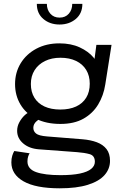

<svg xmlns="http://www.w3.org/2000/svg" viewBox="-20 -768 649 1014"><path d="M415.5 -32.5Q458.5 -29 491.2 -16.8Q524 -4.5 542.5 19.2Q561 43 561 81.5Q561 124 532 156.8Q503 189.5 444 208Q385 226.5 295.5 226.5Q169 226.5 104.5 189.8Q40 153 40 89.5Q40 69.5 44.8 54.2Q49.5 39 55.5 29.5L136.5 41.5Q132.5 47 128.8 58.2Q125 69.5 125 84.5Q125 124.5 170.5 140.8Q216 157 299.5 157Q362 157 402 148.5Q442 140 461.5 124Q481 108 481 86.5Q481 54 453.8 46.2Q426.5 38.5 386.5 35.5L184.5 20.5Q134 16.5 102.2 -10.8Q70.5 -38 70.5 -77Q70.5 -101 82.2 -122.5Q94 -144 109.8 -158.8Q125.5 -173.5 138 -176.5L205 -146Q192.5 -144 174.2 -128.8Q156 -113.5 156 -93Q156 -74.5 170.5 -62.8Q185 -51 228 -47.5ZM489 -531H569L536 -322Q527 -263.5 498.5 -216.2Q470 -169 420.8 -141.2Q371.5 -113.5 299 -113.5Q223.5 -113.5 170 -141Q116.5 -168.5 88 -216.2Q59.5 -264 59.5 -324Q59.5 -385 89.2 -433.8Q119 -482.5 172 -510.8Q225 -539 293.5 -539Q355 -539 401 -517.8Q447 -496.5 473.8 -464.5Q500.5 -432.5 503.5 -400L471.5 -398ZM298.5 -189.5Q347 -189.5 381.8 -205.5Q416.5 -221.5 435.2 -252Q454 -282.5 454 -326Q454 -368 435.2 -398.8Q416.5 -429.5 381.8 -446.2Q347 -463 299 -463Q253 -463 217.8 -445.8Q182.5 -428.5 162.8 -397.5Q143 -366.5 143 -324.5Q143 -282 161.8 -251.8Q180.5 -221.5 215.2 -205.5Q250 -189.5 298.5 -189.5ZM174.5 -747.5H227.5Q227.5 -716.5 245.8 -695.8Q264 -675 294.5 -675Q325.5 -675 343.5 -695.8Q361.5 -716.5 361.5 -747.5H415Q415 -697 380.2 -667.8Q345.5 -638.5 294.5 -638.5Q243.5 -638.5 209 -667.8Q174.5 -697 174.5 -747.5Z"/></svg>

Font: Epilogue
Style: Regular
Weight: 400
Designer: Tyler Finck
Foundry: Etcetera Type Co
Version: Version 2.112